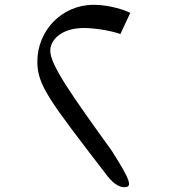

<svg xmlns="http://www.w3.org/2000/svg" viewBox="-20 -779 740 802"><path d="M500 3C534 3 526 -25 447 -149C279 -382 190 -508 190 -567C190 -613 237 -662 331 -662C371 -662 436 -653 483 -637L524 -725C505 -736 437 -759 372 -759C237 -759 136 -650 136 -522C136 -423 184 -362 430 -42C461 -4 484 3 500 3Z"/></svg>

Font: Kawkab Mono Light
Style: Bold
Weight: 400
Monospace: yes
Designer: Abdullah Arif
Foundry: Abdullah Arif
Version: Version 1.000;PS 000.500;hotconv 1.0.88;makeotf.lib2.5.64775